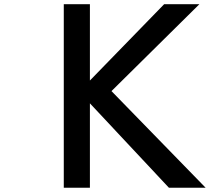

<svg xmlns="http://www.w3.org/2000/svg" viewBox="-20 -884 988 904"><path d="M280.3 -864.3V0H403.3V-397.5L775.4 0H948.2L504.9 -455.1L918.9 -864.3H752.9L403.3 -504.9V-864.3Z"/></svg>

Font: OCR-B
Style: Regular
Weight: 400
Version: 1.1